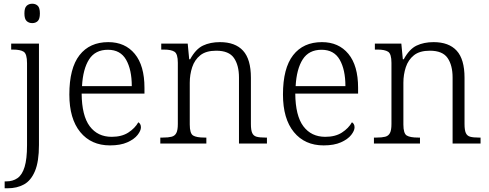

<svg xmlns="http://www.w3.org/2000/svg" viewBox="-20 -770 2625 1030"><path d="M153 -646Q135 -646 123 -657Q111 -668 111 -698Q111 -728 123 -739Q135 -750 153 -750Q171 -750 182.5 -739Q194 -728 194 -698Q194 -668 182.5 -657Q171 -646 153 -646ZM5 240V203H14Q49 203 74 185.5Q99 168 112 125.5Q125 83 125 9V-431Q125 -481 107 -492.5Q89 -504 50 -504H40V-536H189V8Q189 97 167.5 148Q146 199 108.5 219.5Q71 240 21 240Z M570 10Q469 10 410.5 -61.5Q352 -133 352 -263Q352 -404 406.5 -474Q461 -544 561 -544Q651 -544 703 -481Q755 -418 755 -299V-268H418Q419 -149 461.5 -92.5Q504 -36 579 -36Q633 -36 668.5 -59Q704 -82 722 -114Q728 -111 732 -104Q736 -97 736 -87Q736 -69 718 -46Q700 -23 663 -6.5Q626 10 570 10ZM687 -308Q687 -396 656.5 -449.5Q626 -503 559 -503Q491 -503 458 -451.5Q425 -400 420 -308Z M840 0V-32H854Q883 -32 900.5 -36.5Q918 -41 926 -56.5Q934 -72 934 -105V-433Q934 -481 916 -492.5Q898 -504 860 -504H845V-536H987L995 -452H1000Q1030 -507 1069 -525.5Q1108 -544 1160 -544Q1242 -544 1284 -498Q1326 -452 1326 -353V-105Q1326 -72 1333 -56.5Q1340 -41 1356.5 -36.5Q1373 -32 1402 -32H1412V0H1262V-354Q1262 -420 1235 -459Q1208 -498 1140 -498Q1085 -498 1054.5 -473.5Q1024 -449 1011 -409.5Q998 -370 998 -326V-102Q998 -54 1016 -43Q1034 -32 1077 -32H1087V0Z M1716 10Q1615 10 1556.5 -61.5Q1498 -133 1498 -263Q1498 -404 1552.5 -474Q1607 -544 1707 -544Q1797 -544 1849 -481Q1901 -418 1901 -299V-268H1564Q1565 -149 1607.5 -92.5Q1650 -36 1725 -36Q1779 -36 1814.5 -59Q1850 -82 1868 -114Q1874 -111 1878 -104Q1882 -97 1882 -87Q1882 -69 1864 -46Q1846 -23 1809 -6.5Q1772 10 1716 10ZM1833 -308Q1833 -396 1802.5 -449.5Q1772 -503 1705 -503Q1637 -503 1604 -451.5Q1571 -400 1566 -308Z M1986 0V-32H2000Q2029 -32 2046.5 -36.5Q2064 -41 2072 -56.5Q2080 -72 2080 -105V-433Q2080 -481 2062 -492.5Q2044 -504 2006 -504H1991V-536H2133L2141 -452H2146Q2176 -507 2215 -525.5Q2254 -544 2306 -544Q2388 -544 2430 -498Q2472 -452 2472 -353V-105Q2472 -72 2479 -56.5Q2486 -41 2502.5 -36.5Q2519 -32 2548 -32H2558V0H2408V-354Q2408 -420 2381 -459Q2354 -498 2286 -498Q2231 -498 2200.5 -473.5Q2170 -449 2157 -409.5Q2144 -370 2144 -326V-102Q2144 -54 2162 -43Q2180 -32 2223 -32H2233V0Z"/></svg>

Font: Noto Serif Malayalam Light
Style: Regular
Weight: 300
Designer: Indian type Foundry, Jelle Bosma, Monotype Design Team
Foundry: Monotype Imaging Inc.
Version: Version 2.104; ttfautohint (v1.8.4.7-5d5b)